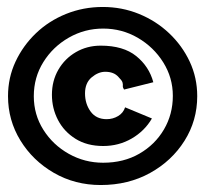

<svg xmlns="http://www.w3.org/2000/svg" viewBox="-20 -548 590 551"><path d="M269 -17Q195 -17 134.5 -52Q74 -87 38.5 -145Q3 -203 3 -272Q3 -325 24.5 -371Q46 -417 83 -452.5Q120 -488 169.5 -508Q219 -528 275 -528Q330 -528 379 -508Q428 -488 465.5 -452.5Q503 -417 524.5 -371Q546 -325 546 -272Q546 -202 509.5 -144Q473 -86 410.5 -51.5Q348 -17 269 -17ZM276 -81Q335 -81 380 -107Q425 -133 450.5 -176.5Q476 -220 476 -273Q476 -325 448.5 -369Q421 -413 375.5 -439.5Q330 -466 276 -466Q223 -466 177.5 -440Q132 -414 104.5 -370Q77 -326 77 -272Q77 -219 104.5 -175.5Q132 -132 177.5 -106.5Q223 -81 276 -81ZM276 -129Q230 -129 197 -149.5Q164 -170 146.5 -203.5Q129 -237 129 -276Q129 -316 147.5 -348Q166 -380 198 -398.5Q230 -417 269 -417Q334 -417 371 -387Q408 -357 420 -312L336 -291Q332 -297 332.5 -301.5Q333 -306 331.5 -311.5Q330 -317 320 -327Q307 -342 282 -342Q262 -342 243 -326Q224 -310 224 -280Q224 -250 240 -228Q256 -206 286 -206Q304 -206 319 -215Q334 -224 339 -240L416 -208Q395 -172 358 -150.5Q321 -129 276 -129Z"/></svg>

Font: Inconsolata SemiExpanded ExtraBold
Style: Regular
Weight: 800
Width: 6
Monospace: yes
Designer: Raph Levien, Cyreal, Brenton Simpson
Foundry: Raph Levien, Cyreal, Google
Version: Version 3.001; ttfautohint (v1.8.2.53-6de2)